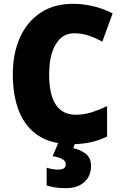

<svg xmlns="http://www.w3.org/2000/svg" viewBox="-20 -744 637 1004"><path d="M368 -570Q306 -570 271.5 -512.5Q237 -455 237 -354Q237 -144 377 -144Q420 -144 460 -157Q500 -170 540 -189V-30Q497 -9 451.5 0.5Q406 10 354 10Q249 10 181 -34.5Q113 -79 80 -161Q47 -243 47 -355Q47 -464 84 -547Q121 -630 191.5 -677Q262 -724 363 -724Q413 -724 465.5 -712Q518 -700 569 -674L515 -526Q479 -546 443.5 -558Q408 -570 368 -570ZM456 124Q456 177 420.5 208.5Q385 240 324 240Q293 240 267.5 236Q242 232 224 226V133Q240 138 255 140.5Q270 143 285 143Q324 143 324 115Q324 83 255 73L286 0H374L363 31Q398 38 427 59Q456 80 456 124Z"/></svg>

Font: Noto Sans Sinhala UI SemiCondensed Black
Style: Regular
Weight: 900
Width: 4
Designer: Jelle Bosma - Monotype Design Team
Foundry: Monotype Imaging Inc.
Version: Version 2.006; ttfautohint (v1.8.4.7-5d5b)